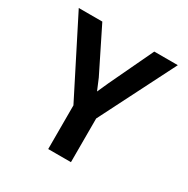

<svg xmlns="http://www.w3.org/2000/svg" viewBox="-166 -879 1001 1024"><g transform="rotate(30 335.0 -366.5)"><path d="M30 -733H175L308 -465L337 -396L368 -465L495 -733H640L405 -269V0H265V-269Z"/></g></svg>

Font: Kreadon
Style: Bold
Weight: 700
Designer: Reiya WATANABE
Foundry: StudioGnu
Version: Version 1.003; ttfautohint (v1.8.4.7-5d5b);gftools[0.9.32]